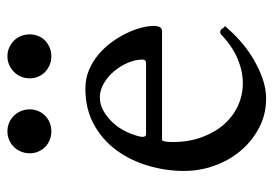

<svg xmlns="http://www.w3.org/2000/svg" viewBox="-126 -570 712 499"><g transform="rotate(-90 229.5 -321.0)"><path d="M34.2 -197.8Q34.2 -245.6 47.9 -291.7Q61.5 -337.9 88.4 -374.3Q115.2 -410.6 155.3 -432.6Q195.3 -454.6 248 -454.6Q274.4 -454.6 296.9 -445.1Q319.3 -435.5 337.4 -420.2Q355.5 -404.8 369.4 -385.5Q383.3 -366.2 392.6 -346.7Q401.9 -327.1 406.5 -309.1Q411.1 -291 411.1 -278.3Q411.1 -255.4 398.4 -255.4H115.2Q112.3 -255.4 110.8 -247.6Q109.4 -239.7 109.4 -227.1Q109.4 -186.5 121.6 -152.8Q133.8 -119.1 154.5 -95.2Q175.3 -71.3 203.1 -58.3Q231 -45.4 262.2 -45.4Q293 -45.4 325.4 -58.8Q357.9 -72.3 389.6 -102.5Q391.6 -104 393.6 -104Q395.5 -104 396.5 -104Q400.9 -104 403.8 -99.1Q406.7 -94.2 410.6 -91.8Q393.6 -71.3 372.1 -52.2Q350.6 -33.2 325.7 -18.3Q300.8 -3.4 274.4 5.9Q248 15.1 222.2 15.1Q180.7 15.1 145.8 -3.4Q110.8 -22 85.9 -52Q61 -82 47.6 -120.1Q34.2 -158.2 34.2 -197.8ZM123 -304.2Q123 -300.8 125 -298.8Q127 -296.9 129.4 -296.9H313.5Q323.7 -296.9 323.7 -306.2Q323.7 -324.7 315.2 -344.5Q306.6 -364.3 293 -380.4Q279.3 -396.5 261.7 -406.7Q244.1 -417 225.6 -417Q207 -417 190.2 -407.5Q173.3 -397.9 159.4 -382.8Q145.5 -367.7 136.2 -348.4Q127 -329.1 123 -310.1ZM332 -543Q320.3 -543 309.8 -547.4Q299.3 -551.8 291.5 -559.3Q283.7 -566.9 279.3 -577.1Q274.9 -587.4 274.9 -599.1Q274.9 -611.3 279.3 -621.8Q283.7 -632.3 291.5 -640.1Q299.3 -647.9 309.8 -652.6Q320.3 -657.2 332 -657.2Q344.2 -657.2 354.7 -652.6Q365.2 -647.9 373 -640.1Q380.9 -632.3 385 -621.8Q389.2 -611.3 389.2 -599.1Q389.2 -587.4 385 -577.1Q380.9 -566.9 373 -559.3Q365.2 -551.8 354.7 -547.4Q344.2 -543 332 -543ZM137.2 -543Q125 -543 114.5 -547.4Q104 -551.8 96.4 -559.3Q88.9 -566.9 84.5 -577.1Q80.1 -587.4 80.1 -599.1Q80.1 -611.3 84.5 -621.8Q88.9 -632.3 96.4 -640.1Q104 -647.9 114.5 -652.6Q125 -657.2 137.2 -657.2Q149.4 -657.2 159.9 -652.6Q170.4 -647.9 178 -640.1Q185.5 -632.3 189.9 -621.8Q194.3 -611.3 194.3 -599.1Q194.3 -587.4 189.9 -577.1Q185.5 -566.9 178 -559.3Q170.4 -551.8 159.9 -547.4Q149.4 -543 137.2 -543Z"/></g></svg>

Font: Kurinto Book Core
Style: Regular
Weight: 400
Designer: Kurinto was developed by Clint Goss from a range of fonts that are compatible with the SIL Open Font License Version 1.1
Foundry: Clinton F. Goss
Version: Version 2.196; July 25, 2020